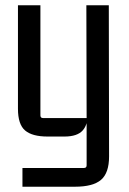

<svg xmlns="http://www.w3.org/2000/svg" viewBox="-20 -510 488 727"><path d="M298 126Q308 126 308 116V-63L314 -88Q314 -40 293.5 -16.5Q273 7 224 7H160Q102 7 75 -16Q48 -39 48 -98V-490H133V-73Q133 -63 143 -63H308L307 -490H392L393 82Q393 145 362.5 171Q332 197 264 197H65V126Z"/></svg>

Font: Gemunu Libre ExtraLight Medium
Style: Regular
Weight: 500
Version: Version 1.100